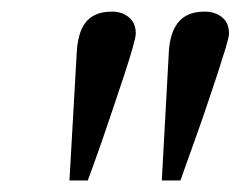

<svg xmlns="http://www.w3.org/2000/svg" viewBox="-20 -734 416 332"><path d="M214.8 -675.8Q214.8 -670.4 209.5 -651.6Q204.1 -632.8 195.6 -606.7Q187 -580.6 177 -551Q167 -521.5 158 -495.1Q148.9 -468.8 141.6 -448.7Q134.3 -428.7 131.8 -421.9H100.1L112.8 -645Q113.8 -660.2 117.2 -672.6Q120.6 -685.1 127.4 -694.3Q134.3 -703.6 145.5 -708.7Q156.7 -713.9 173.8 -713.9Q190.9 -713.9 202.9 -704.1Q214.8 -694.3 214.8 -675.8ZM376 -675.8Q376 -670.4 370.4 -651.6Q364.7 -632.8 356.2 -606.7Q347.7 -580.6 337.6 -551Q327.6 -521.5 318.1 -495.1Q308.6 -468.8 301.5 -448.7Q294.4 -428.7 292 -421.9H259.8L272 -645Q272.9 -660.2 276.6 -672.6Q280.3 -685.1 287.4 -694.3Q294.4 -703.6 305.7 -708.7Q316.9 -713.9 334 -713.9Q352.1 -713.9 364 -704.1Q376 -694.3 376 -675.8Z"/></svg>

Font: Charis SIL APac
Style: Italic
Weight: 400
Italic angle: -11°
Foundry: SIL International
Version: Version 5.000